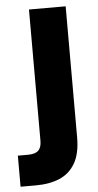

<svg xmlns="http://www.w3.org/2000/svg" viewBox="-82 -529 400 782"><g transform="rotate(-5 117.5 -138.0)"><path d="M-30 220V93H11Q41 93 54 80.5Q67 68 67 41V-496H217V40Q217 106 194 145.5Q171 185 130 202.5Q89 220 33 220Z"/></g></svg>

Font: DM Sans 24pt Black
Style: Regular
Weight: 900
Designer: Colophon Foundry, Jonny Pinhorn
Foundry: Colophon Foundry
Version: Version 4.004;gftools[0.9.30]